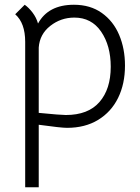

<svg xmlns="http://www.w3.org/2000/svg" viewBox="-20 -528 590 808"><path d="M506 -252Q506 -175 477 -116Q448 -57 393 -23.5Q338 10 262 10Q237 10 143 -3V260H86V-352Q86 -431 44 -468L84 -508Q101 -496 117 -475Q133 -454 140 -429Q183 -508 291 -508Q360 -508 408.5 -473.5Q457 -439 481.5 -381Q506 -323 506 -252ZM446 -247Q446 -336 405.5 -395Q365 -454 293 -454Q236 -454 191.5 -419Q147 -384 143 -328V-53Q235 -44 257 -44Q351 -44 398.5 -98.5Q446 -153 446 -247Z"/></svg>

Font: Bellota
Style: Regular
Weight: 400
Designer: Kemie Guaida
Foundry: Kemie Guaida
Version: Version 4.001